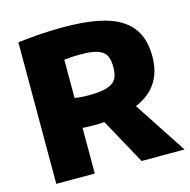

<svg xmlns="http://www.w3.org/2000/svg" viewBox="-109 -857 952 963"><g transform="rotate(-15 367.0 -375.0)"><path d="M379 -237Q362 -235 345.5 -235Q329 -235 311 -235Q309 -235 302.5 -235Q296 -235 288.5 -235.5Q281 -236 274.5 -236.5Q268 -237 266 -237V0H66V-735Q189 -750 300 -750Q404 -750 479 -735.5Q554 -721 602.5 -689.5Q651 -658 674 -609.5Q697 -561 697 -493Q697 -334 553 -273L732 0H509ZM339 -387Q383 -387 413 -392.5Q443 -398 461 -410Q479 -422 486.5 -442Q494 -462 494 -492Q494 -522 487 -542Q480 -562 462.5 -574Q445 -586 416 -591Q387 -596 344 -596Q327 -596 304 -594.5Q281 -593 266 -591V-393Q277 -390 294.5 -388.5Q312 -387 339 -387Z"/></g></svg>

Font: Encode Sans Normal
Style: ExtraBold
Weight: 800
Designer: Pablo Impallari, Andres Torresi
Foundry: Pablo Impallari, Andres Torresi
Version: Version 1.000; ttfautohint (v1.00) -l 8 -r 50 -G 200 -x 14 -